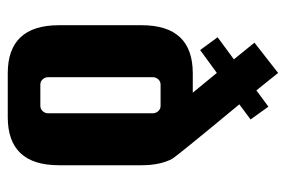

<svg xmlns="http://www.w3.org/2000/svg" viewBox="-141 -586 737 495"><g transform="rotate(90 227.5 -338.5)"><path d="M390 -413Q406 -382 406 -335V-122Q406 10 282 10H169Q45 10 45 -122V-335Q45 -467 169 -467H219L168 -529L109 -486L76 -531L133 -573L90 -626L168 -687L213 -631L255 -662L288 -616L249 -587Q385 -423 390 -413ZM272 -94V-364Q272 -372 266.5 -378Q261 -384 253 -384H198Q190 -384 184.5 -378Q179 -372 179 -364V-94Q179 -86 184.5 -80Q190 -74 198 -74H253Q261 -74 266.5 -80Q272 -86 272 -94Z"/></g></svg>

Font: Squada One
Style: Regular
Weight: 400
Designer: Joe Prince
Foundry: Joe Prince
Version: Version 1.001